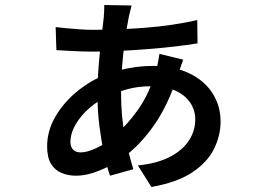

<svg xmlns="http://www.w3.org/2000/svg" viewBox="-20 -694 1040 766"><path d="M505 -672Q502 -662 499.5 -650.5Q497 -639 494 -627Q487 -592 479.5 -541Q472 -490 467.5 -434Q463 -378 463 -325Q463 -228 478 -154Q493 -80 512 -19L419 7Q406 -30 395 -81.5Q384 -133 376.5 -192Q369 -251 369 -311Q369 -373 373.5 -430.5Q378 -488 384 -538Q390 -588 394 -625Q395 -636 395.5 -650Q396 -664 396 -674ZM348 -575Q455 -575 562.5 -583.5Q670 -592 767 -614L768 -521Q726 -514 672.5 -508Q619 -502 561.5 -497.5Q504 -493 449 -490.5Q394 -488 348 -488Q328 -488 301 -489Q274 -490 248.5 -491.5Q223 -493 205 -494L202 -586Q216 -584 243.5 -581.5Q271 -579 300 -577Q329 -575 348 -575ZM711 -456Q708 -449 703.5 -435.5Q699 -422 694.5 -408.5Q690 -395 687 -387Q650 -274 595 -195Q540 -116 472 -66Q429 -35 378 -14Q327 7 283 7Q252 7 225.5 -4Q199 -15 183.5 -40.5Q168 -66 168 -110Q168 -173 202 -230.5Q236 -288 291 -332Q346 -376 408 -399Q450 -414 497 -422.5Q544 -431 589 -431Q673 -431 734 -402Q795 -373 827.5 -322.5Q860 -272 860 -209Q860 -153 833.5 -99.5Q807 -46 746.5 -6Q686 34 584 52L530 -34Q609 -42 659.5 -69Q710 -96 734.5 -134.5Q759 -173 759 -217Q759 -255 738.5 -285Q718 -315 679.5 -332.5Q641 -350 584 -350Q530 -350 486 -337.5Q442 -325 412 -311Q373 -294 338 -264Q303 -234 282 -198Q261 -162 261 -127Q261 -108 271.5 -97Q282 -86 302 -86Q328 -86 365 -103.5Q402 -121 438 -153Q487 -195 531 -257Q575 -319 601 -407Q604 -415 607 -429Q610 -443 612.5 -457Q615 -471 616 -479Z"/></svg>

Font: Noto Sans SC Thin SemiBold
Style: Regular
Weight: 600
Version: Version 2.004-H2;hotconv 1.0.118;makeotfexe 2.5.65603